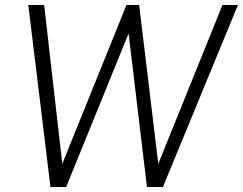

<svg xmlns="http://www.w3.org/2000/svg" viewBox="-20 -743 966 763"><path d="M180.5 0 92.5 -723H155.5L227.5 -92L482.5 -723H533L609 -92L864 -723H925.5L627.5 0H564L491 -610L243 0Z"/></svg>

Font: Public Sans ExtraLight
Style: Italic
Weight: 200
Italic angle: -8°
Designer: The Public Sans project authors (U.S. Web Design System). Libre Franklin designed by Pablo Impallari and Rodrigo Fuenzal
Version: Version 1.007; ttfautohint (v1.8.1) -l 8 -r 50 -G 200 -x 14 